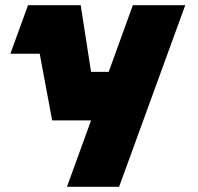

<svg xmlns="http://www.w3.org/2000/svg" viewBox="-20 -720 764 740"><path d="M88 -700H291L331 -443H399L492 -700H694L439 0H238L331 -256H181L133 -513H20Z"/></svg>

Font: Clickuper
Style: Bold
Weight: 700
Designer: Denis Ignatov
Foundry: Denis Ignatov
Version: Version 1.10 April 16, 2021